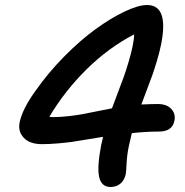

<svg xmlns="http://www.w3.org/2000/svg" viewBox="-20 -748 740 766"><path d="M420.9 -2Q384.8 -2 375.7 -41.5Q366.7 -81.1 383.8 -169.9Q384.8 -173.8 387.5 -184.8Q390.1 -195.8 391.1 -202.1Q380.4 -200.7 333 -192.6Q285.6 -184.6 266.8 -181.9Q248 -179.2 212.4 -176Q176.8 -172.9 147 -172.9Q99.1 -172.9 75.2 -198Q51.3 -223.1 58.1 -258.8Q68.8 -312.5 121.1 -384.8Q171.4 -457 236.3 -522.7Q301.3 -588.4 362.1 -632.3Q422.9 -676.3 477.5 -702.1Q532.2 -728 566.9 -728Q653.8 -728 623 -571.8Q616.7 -541 606.4 -506.3Q596.2 -471.7 588.4 -450Q580.6 -428.2 565.2 -387.9Q549.8 -347.7 543.9 -331.1Q585.9 -333 609.9 -333Q645 -333 663.3 -313.5Q681.6 -293.9 675.8 -266.1Q667.5 -223.1 613.8 -223.1Q561.5 -223.1 505.9 -216.8Q504.4 -209 499.8 -190.2Q495.1 -171.4 493.2 -161.1Q486.8 -129.9 485.1 -96.7Q483.4 -63.5 481.9 -54.2Q476.6 -29.3 460.7 -15.6Q444.8 -2 420.9 -2ZM508.8 -562Q515.1 -592.8 515.1 -610.8Q413.6 -558.1 326.7 -472.7Q239.7 -387.2 176.8 -282.2Q184.1 -280.8 191.9 -280.8Q219.2 -280.8 252 -284.4Q284.7 -288.1 304.2 -291.7Q323.7 -295.4 367.9 -304.2Q412.1 -313 426.8 -315.9Q432.1 -330.6 449.2 -375.5Q466.3 -420.4 474.1 -442.1Q481.9 -463.9 492.4 -498.8Q502.9 -533.7 508.8 -562Z"/></svg>

Font: Shantell Sans Bouncy
Style: Italic
Weight: 500
Italic angle: -11.31°
Designer: Stephen Nixon, Anya Danilova, Shantell Martin
Foundry: Arrow Type
Version: Version 1.006;[9816181b4]